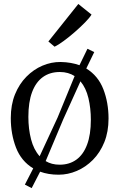

<svg xmlns="http://www.w3.org/2000/svg" viewBox="-20 -888 614 988"><path d="M143 80 108 62 151 -21.5Q89.5 -58.5 62.5 -128Q35.5 -197.5 35.5 -280.5Q35.5 -349 57.2 -402.5Q79 -456 115.8 -493.2Q152.5 -530.5 198.2 -550Q244 -569.5 292 -569Q320 -568.5 344 -564.2Q368 -560 389 -552.5L430 -637L465 -620L424 -535.5Q485 -498 511.8 -429Q538.5 -360 538.5 -278Q538.5 -210 516.8 -156.2Q495 -102.5 458 -65.2Q421 -28 375.2 -8.5Q329.5 11 282 11Q254.5 11 230.8 7Q207 3 186.5 -4.5ZM184 -84 276.5 -283.5 364 -496.5Q348.5 -506.5 329.5 -512Q310.5 -517.5 288 -517.5Q237 -517.5 200.8 -491.5Q164.5 -465.5 145.2 -414.2Q126 -363 126 -286.5Q126 -224.5 139.8 -171.2Q153.5 -118 184 -84ZM287 -40.5Q337 -40.5 373 -66.5Q409 -92.5 428.2 -144Q447.5 -195.5 447.5 -271.5Q447.5 -331 435 -383.2Q422.5 -435.5 394 -469.5L305.5 -274L215 -59Q230 -50 248 -45.2Q266 -40.5 287 -40.5ZM260.5 -648 229 -674.5 383 -867.5 451 -813Q441.5 -797 417.8 -772.8Q394 -748.5 364.5 -722.8Q335 -697 307.2 -676.8Q279.5 -656.5 261.5 -648Z"/></svg>

Font: Merriweather 20pt Light
Style: Regular
Weight: 300
Version: Version 2.100